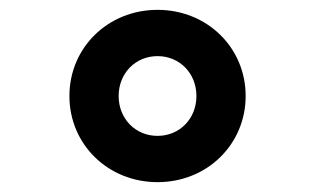

<svg xmlns="http://www.w3.org/2000/svg" viewBox="-20 -730 640 390"><path d="M121 -535C121 -437 199 -360 300 -360C401 -360 479 -437 479 -535C479 -633 401 -710 300 -710C199 -710 121 -633 121 -535ZM300 -454C255 -454 221 -489 221 -535C221 -581 255 -616 300 -616C345 -616 379 -581 379 -535C379 -489 345 -454 300 -454Z"/></svg>

Font: CommitMono
Style: 700Regular
Weight: 700
Monospace: yes
Designer: Eigil Nikolajsen
Foundry: Eigil Nikolajsen
Version: Version 1.143